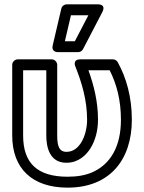

<svg xmlns="http://www.w3.org/2000/svg" viewBox="-20 -825 660 880"><path d="M289.8 -15C149.7 -15 86 -78.5 86 -204V-503H192.2V-203C192.2 -151.3 207 -79 284.3 -79C339.6 -79 375 -114.1 394.6 -145.2C416.4 -179.9 429.2 -226.6 429.2 -276.2C429.2 -361 409.3 -436 385.4 -503H482.6C514 -441.2 534.3 -367 534.3 -276C534.3 -154.6 487.2 -72 401.9 -34.9C372.2 -22 334.9 -15 289.8 -15ZM584.3 -276C584.3 -381.6 558.6 -469.2 519.6 -540C515.7 -547.1 507 -553 497.7 -553H349.2C308.9 -553 326 -518.8 326 -518.8C354.9 -445.9 379.2 -366.2 379.2 -275.8C379.2 -235.8 367.8 -196.6 352.2 -171.8C337.2 -148 316.3 -129 284.3 -129C253.3 -129 242.2 -151.7 242.2 -203V-528C242.2 -538.7 232.3 -553 217.2 -553H61C50.3 -553 36 -543.1 36 -528V-204C36 -52.3 127.9 35 289.8 35C485 35 584.3 -94.7 584.3 -276ZM305.2 -755H385L323 -636H277.3ZM285.4 -805C274.7 -805 263.8 -797.2 261.1 -785.7L221.5 -616.7C214.7 -587.9 239.8 -586 245.8 -586H338.2C346.8 -586 356 -591.1 360.4 -599.5L448.4 -768.5C469.5 -809 426.2 -805 426.2 -805Z"/></svg>

Font: Asimov
Style: WidOu
Weight: 500
Designer: Google
Version: Version 2.000980; 2014